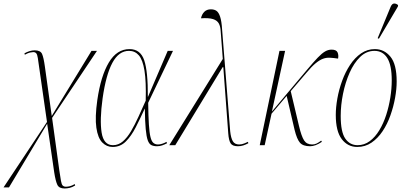

<svg xmlns="http://www.w3.org/2000/svg" viewBox="-70 -825 2305 1091"><path d="M-50 240 197 -132 145 -495Q142 -515 136 -522Q130 -529 119 -529Q113 -529 101 -526.5Q89 -524 71 -514L69 -522Q83 -530 98 -534.5Q113 -539 127 -539Q160 -539 169 -518.5Q178 -498 185 -447L224 -166L450 -536H481L226 -155L267 143Q273 183 276.5 203Q280 223 286.5 229.5Q293 236 305 236Q313 236 325 233.5Q337 231 355 221L357 229Q341 239 326 242.5Q311 246 297 246Q266 246 256 225.5Q246 205 238 154L198 -122L-19 240Z M570 10Q536 10 511 -15.5Q486 -41 477.5 -99.5Q469 -158 483 -257Q503 -394 548.5 -470Q594 -546 666 -546Q728 -546 749.5 -482.5Q771 -419 770 -275H771L883 -536H913L772 -241Q773 -165 776 -118Q779 -71 785 -46.5Q791 -22 801.5 -13Q812 -4 828 -4Q839 -4 852.5 -8.5Q866 -13 876 -19L879 -11Q866 -4 852 1Q838 6 822 6Q803 6 790 -0.5Q777 -7 769.5 -28Q762 -49 758 -91.5Q754 -134 753 -207H752Q727 -152 701.5 -102Q676 -52 645 -21Q614 10 570 10ZM572 0Q603 0 628 -21.5Q653 -43 674.5 -79.5Q696 -116 716.5 -161Q737 -206 758 -253Q761 -362 751 -423.5Q741 -485 719 -510.5Q697 -536 663 -536Q605 -536 568.5 -468Q532 -400 513 -266Q496 -143 507.5 -71.5Q519 0 572 0Z M892 0 1196 -490 1184 -647Q1183 -674 1173.5 -691.5Q1164 -709 1140.5 -716.5Q1117 -724 1072 -721Q1077 -744 1091 -758Q1105 -772 1128 -772Q1148 -772 1160.5 -763Q1173 -754 1181 -729.5Q1189 -705 1192 -658L1238 -79Q1242 -41 1253 -22.5Q1264 -4 1289 -4Q1303 -4 1318 -10Q1333 -16 1339 -19L1341 -11Q1328 -4 1313.5 1Q1299 6 1282 6Q1251 6 1240.5 -10.5Q1230 -27 1227 -67L1199 -443H1195L926 0Z M1406 0 1518 -536H1550L1475 -191L1675 -429Q1712 -473 1735.5 -497.5Q1759 -522 1777 -532.5Q1795 -543 1814 -543Q1841 -543 1848 -527.5Q1855 -512 1851 -492Q1825 -496 1804.5 -497Q1784 -498 1765 -491Q1746 -484 1723.5 -465.5Q1701 -447 1671 -411L1582 -307L1629 -109Q1643 -50 1658 -27Q1673 -4 1704 -4Q1718 -4 1730 -10Q1742 -16 1755 -26L1759 -19Q1722 6 1692 6Q1652 6 1634.5 -14Q1617 -34 1604 -87L1559 -280L1473 -179L1434 0Z M1960 10Q1906 10 1872 -34.5Q1838 -79 1838 -172Q1838 -215 1847 -265.5Q1856 -316 1874 -365.5Q1892 -415 1919 -456Q1946 -497 1981.5 -521.5Q2017 -546 2060 -546Q2113 -546 2148.5 -503Q2184 -460 2184 -362Q2184 -319 2175 -269Q2166 -219 2148.5 -169.5Q2131 -120 2104 -79.5Q2077 -39 2041 -14.5Q2005 10 1960 10ZM1962 0Q2000 0 2031 -23Q2062 -46 2085.5 -85Q2109 -124 2124.5 -172Q2140 -220 2148 -271Q2156 -322 2156 -368Q2156 -455 2130.5 -495.5Q2105 -536 2058 -536Q2012 -536 1976.5 -501.5Q1941 -467 1916.5 -411.5Q1892 -356 1879 -291.5Q1866 -227 1866 -166Q1866 -75 1892 -37.5Q1918 0 1962 0ZM2083 -605 2076 -608 2150 -787Q2158 -805 2170 -805Q2182 -805 2192 -796L2191 -788Z"/></svg>

Font: Noto Serif Display ExtraCondensed Thin
Style: Italic
Weight: 100
Width: 2
Italic angle: -12°
Designer: Monotype Design Team
Foundry: Monotype Imaging Inc.
Version: Version 2.009